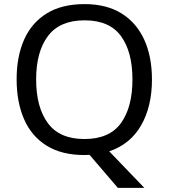

<svg xmlns="http://www.w3.org/2000/svg" viewBox="-20 -745 821 935"><path d="M720 -358Q720 -227 667.5 -135Q615 -43 512 -8L683 170H554L416 9Q410 9 403.5 9.5Q397 10 391 10Q280 10 206.5 -36Q133 -82 97 -165Q61 -248 61 -359Q61 -469 97 -551Q133 -633 206.5 -679Q280 -725 392 -725Q499 -725 572 -679.5Q645 -634 682.5 -551.5Q720 -469 720 -358ZM156 -358Q156 -223 213 -145.5Q270 -68 391 -68Q513 -68 569 -145.5Q625 -223 625 -358Q625 -493 569 -569.5Q513 -646 392 -646Q271 -646 213.5 -569.5Q156 -493 156 -358Z"/></svg>

Font: Noto Sans Khojki
Style: Regular
Weight: 400
Designer: Monotype Design Team
Foundry: Monotype Imaging Inc.
Version: Version 2.003; ttfautohint (v1.8.4.7-5d5b)